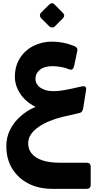

<svg xmlns="http://www.w3.org/2000/svg" viewBox="-20 -819 620 1213"><path d="M310 374Q224 374 158.5 340Q93 306 56.5 245.5Q20 185 20 104Q20 47 44.5 -1Q69 -49 111.5 -86Q154 -123 205 -144Q168 -161 138 -190.5Q108 -220 91 -257Q74 -294 74 -333Q74 -401 105.5 -451Q137 -501 190.5 -528.5Q244 -556 309 -556Q344 -556 379.5 -549Q415 -542 447 -529Q459 -525 465 -517Q471 -509 468 -496L449 -405Q445 -387 437.5 -381.5Q430 -376 414 -382Q394 -391 365 -396Q336 -401 311 -401Q261 -401 232.5 -378.5Q204 -356 204 -321Q204 -299 217.5 -281.5Q231 -264 257 -253.5Q283 -243 320 -243Q342 -243 372 -247.5Q402 -252 435.5 -259.5Q469 -267 501 -274Q513 -276 519.5 -270.5Q526 -265 524 -251L506 -139Q504 -124 498.5 -115.5Q493 -107 477 -104L373 -80Q332 -70 294 -54.5Q256 -39 225 -18Q194 3 176 29Q158 55 158 87Q158 124 180.5 151.5Q203 179 247.5 194Q292 209 357 209H527Q553 209 553 235V349Q553 374 527 374ZM325 -651Q319 -645 309 -645.5Q299 -646 292 -652L239 -705Q232 -713 232 -722Q232 -731 239 -739L292 -791Q299 -798 308.5 -798.5Q318 -799 324 -791L376 -739Q394 -720 378 -704Z"/></svg>

Font: Rubik
Style: Bold Italic
Weight: 700
Italic angle: -12°
Designer: Hubert and Fischer
Foundry: Hubert and Fischer
Version: Version 2.300;gftools[0.9.30]